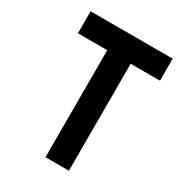

<svg xmlns="http://www.w3.org/2000/svg" viewBox="-212 -1050 1091 1182"><g transform="rotate(30 333.5 -458.5)"><path d="M666.7 -916.7V-760.4H458.3V0H291.7V-760.4H83.3V-916.7Z"/></g></svg>

Font: Monoid
Style: Bold
Weight: 700
Width: 4
Designer: Andreas Larsen (@larsenwork)
Version: Version 0.61